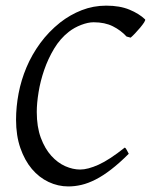

<svg xmlns="http://www.w3.org/2000/svg" viewBox="-20 -650 537 683"><path d="M496.1 -581.1Q498 -578.6 492.7 -570.3Q487.3 -562 478.8 -551.8Q470.2 -541.5 460.7 -531.5Q451.2 -521.5 444.8 -516.1L430.2 -520Q410.2 -542 381.6 -556.4Q353 -570.8 313 -570.8Q293.5 -570.8 269 -561.5Q244.6 -552.2 225.1 -537.1Q194.3 -513.2 172.6 -477.1Q150.9 -440.9 137.2 -401.1Q123.5 -361.3 117.2 -322Q110.8 -282.7 110.8 -252Q110.8 -198.7 125.2 -159.9Q139.6 -121.1 162.4 -95.9Q185.1 -70.8 212.2 -58.8Q239.3 -46.9 265.1 -46.9Q292.5 -46.9 330.8 -64.2Q369.1 -81.5 423.8 -125Q426.3 -124 428.2 -120.8Q430.2 -117.7 432.1 -114.3Q434.1 -110.8 435.5 -107.7Q437 -104.5 438 -103Q404.8 -69.8 375.7 -47.4Q346.7 -24.9 320.3 -11.5Q293.9 2 270 7.6Q246.1 13.2 223.1 13.2Q186.5 13.2 152.8 -2.7Q119.1 -18.6 93.5 -48.8Q67.9 -79.1 52.5 -123.3Q37.1 -167.5 37.1 -224.1Q37.1 -270 46.1 -317.6Q55.2 -365.2 74.2 -410.4Q93.3 -455.6 123 -496.3Q152.8 -537.1 193.8 -569.8Q229.5 -597.7 270.8 -613.8Q312 -629.9 357.9 -629.9Q406.2 -629.9 440.4 -615.7Q474.6 -601.6 496.1 -581.1Z"/></svg>

Font: Gentium Plus Am
Style: Italic
Weight: 400
Italic angle: -8°
Designer: J. Victor Gaultney, Annie Olsen, Iska Routamaa, Becca Hirsbrunner
Foundry: SIL International
Version: Version 5.000